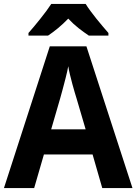

<svg xmlns="http://www.w3.org/2000/svg" viewBox="-20 -951 690 971"><path d="M497.1 0 448.2 -169.9H202.1L152.8 0H0L231.9 -716.8H417L649.9 0ZM413.1 -296.9 367.2 -453.1Q364.3 -461.9 358.4 -481.9Q352.5 -502 345.9 -526.1Q339.4 -550.3 333.5 -574.7Q327.6 -599.1 325.2 -616.2Q323.2 -605.5 320.1 -590.8Q316.9 -576.2 312.7 -559.8Q308.6 -543.5 304.2 -526.9Q299.8 -510.3 295.9 -495.6Q292 -481 288.8 -469.7Q285.6 -458.5 284.2 -453.1L238.8 -296.9ZM429.2 -771Q404.3 -787.6 377.4 -808.6Q350.6 -829.6 325.2 -856.9Q298.8 -829.6 273.4 -808.6Q248 -787.6 223.1 -771H124V-784.2Q136.7 -798.3 152.1 -816.9Q167.5 -835.4 183.3 -855.2Q199.2 -875 213.9 -894.8Q228.5 -914.6 239.3 -931.2H413.1Q423.3 -914.6 438 -894.8Q452.6 -875 468.5 -855.2Q484.4 -835.4 500.2 -816.9Q516.1 -798.3 528.3 -784.2V-771Z"/></svg>

Font: Droid Sans
Style: Bold
Weight: 700
Foundry: Ascender Corporation
Version: Version 1.00 build 112